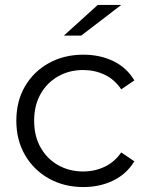

<svg xmlns="http://www.w3.org/2000/svg" viewBox="-20 -751 603 776"><path d="M317 5Q239 5 177.5 -29.5Q116 -64 81 -124.5Q46 -185 46 -263Q46 -342 81 -402Q116 -462 177.5 -496Q239 -530 317 -530Q384 -530 438 -504Q492 -478 523 -426L470 -390Q443 -430 403 -449Q363 -468 316 -468Q260 -468 215 -442.5Q170 -417 144 -371Q118 -325 118 -263Q118 -201 144 -155Q170 -109 215 -83.5Q260 -58 316 -58Q363 -58 403 -77Q443 -96 470 -135L523 -99Q492 -48 438 -21.5Q384 5 317 5ZM238 -607 375 -731H470L308 -607Z"/></svg>

Font: Montserrat Thin
Style: Regular
Weight: 400
Version: Version 9.000